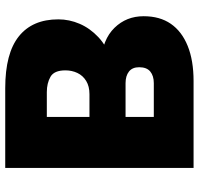

<svg xmlns="http://www.w3.org/2000/svg" viewBox="-33 -727 760 734"><g transform="rotate(-90 347.0 -360.0)"><path d="M176 0V-152H396Q424 -152 440.5 -165.5Q457 -179 457 -208Q457 -234 440.5 -247Q424 -260 396 -260H176V-398H354Q384 -398 404.5 -410.5Q425 -423 435 -444Q445 -465 445 -490Q445 -533 420.5 -547Q396 -561 362 -561H176V-720H377Q510 -720 575 -668Q640 -616 640 -517Q640 -475 623 -435.5Q606 -396 572 -364Q538 -332 488 -316L480 -354Q563 -348 607.5 -302.5Q652 -257 652 -191Q652 -129 623 -87Q594 -45 538.5 -22.5Q483 0 404 0ZM72 0V-720H267V0Z"/></g></svg>

Font: Kufam ExtraBold
Style: Regular
Weight: 800
Designer: Wael Morcos, Artur Schmal
Foundry: Original Type
Version: Version 1.300; ttfautohint (v1.8.3)